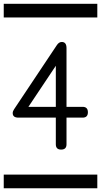

<svg xmlns="http://www.w3.org/2000/svg" viewBox="-20 -714 540 1026"><path d="M0 -620.8V-693.8H500V-620.8ZM0 219.2H500V292.2H0ZM449.7 -114Q449.7 -85.4 421.4 -85.4H335.4V57.1Q335.4 85.4 306.6 85.4Q278.3 85.4 278.3 57.1V-85.4H78.6Q47.9 -85.4 47.9 -109.6Q47.9 -119.4 55.2 -130.1L283.7 -472.7Q294.9 -489.7 310.1 -489.7Q335.4 -489.7 335.4 -456.8V-143.1H421.4Q449.7 -143.1 449.7 -114ZM278.3 -143.1V-362.5L131.8 -143.1Z"/></svg>

Font: EnergyBar
Style: Regular
Weight: 400
Italic angle: -10°
Version: 1.0 2000-03-28